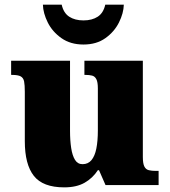

<svg xmlns="http://www.w3.org/2000/svg" viewBox="-20 -798 731 828"><path d="M257 10Q165 10 126 -39.5Q87 -89 87 -189V-402Q87 -431 84 -446.5Q81 -462 69.5 -468.5Q58 -475 32 -475H28V-536H282V-234Q282 -192 287 -159.5Q292 -127 303.5 -108.5Q315 -90 336 -90Q360 -90 374.5 -107.5Q389 -125 395.5 -157.5Q402 -190 402 -235V-417Q402 -444 395.5 -456.5Q389 -469 377 -472Q365 -475 348 -475H344V-536H596V-121Q596 -93 602.5 -80Q609 -67 622 -64Q635 -61 652 -61H664V0H435L407 -64H402Q380 -30 345 -10Q310 10 257 10ZM340 -606Q284 -606 245 -633.5Q206 -661 186 -701Q166 -741 165 -778H246Q254 -742 278.5 -726Q303 -710 340 -710Q377 -710 401.5 -726Q426 -742 434 -778H514Q513 -741 493 -701Q473 -661 434.5 -633.5Q396 -606 340 -606Z"/></svg>

Font: Noto Serif Kannada Black
Style: Regular
Weight: 900
Version: Version 2.003